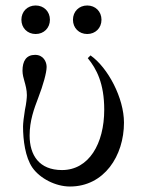

<svg xmlns="http://www.w3.org/2000/svg" viewBox="-20 -668 520 700"><path d="M246 -596C246 -566 268 -544 298 -544C328 -544 350 -566 350 -596C350 -626 328 -648 298 -648C268 -648 246 -626 246 -596ZM58 -596C58 -566 80 -544 110 -544C140 -544 162 -566 162 -596C162 -626 140 -648 110 -648C80 -648 58 -626 58 -596ZM62 -410C62 -397 66 -382 69 -372C73 -358 78 -340 78 -321C78 -313 76 -290 71 -268C67 -244 64 -218 64 -207C64 -157 72 -95 98 -57C126 -17 183 12 235 12C360 12 432 -100 432 -221C432 -310 374 -421 310 -466L300 -456C332 -417 360 -364 360 -268C360 -144 304 -48 206 -48C123 -48 88 -102 88 -174C88 -228 104 -271 120 -313C137 -357 150 -403 150 -424C150 -443 138 -468 108 -468C76 -468 62 -446 62 -410Z"/></svg>

Font: Old Standard
Style: Regular
Weight: 400
Designer: Alexey Kryukov <alexios@thessalonica.org.ru>
Version: Version 2.0